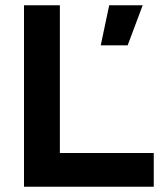

<svg xmlns="http://www.w3.org/2000/svg" viewBox="-20 -708 623 728"><path d="M71 -688H207V-128H563V0H71ZM521 -688 464 -536H362L394 -688Z"/></svg>

Font: Roundo SemiBold
Style: Regular
Weight: 600
Designer: Namrata Goyal (Gurmukhi), Shiva Nallaperumal (Latin)
Foundry: Indian Type Foundry
Version: Version 1.000;PS 1.0;hotconv 1.0.88;makeotf.lib2.5.647800